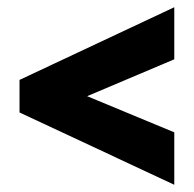

<svg xmlns="http://www.w3.org/2000/svg" viewBox="-20 -709 536 531"><path d="M462 -198 34 -398V-488L462 -689V-545L221 -443L462 -343Z"/></svg>

Font: Noto Sans Kannada UI ExtraCondensed Black
Style: Regular
Weight: 900
Width: 2
Designer: Jelle Bosma - Monotype Design Team
Foundry: Monotype Imaging Inc.
Version: Version 2.005; ttfautohint (v1.8.4.7-5d5b)